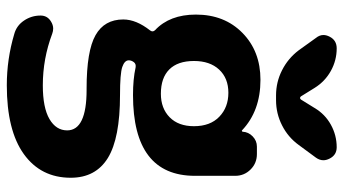

<svg xmlns="http://www.w3.org/2000/svg" viewBox="-248 -578 1033 578"><g transform="rotate(90 269.0 -289.5)"><path d="M164.1 -356.4Q164.1 -307.6 189.5 -282.2Q214.8 -256.8 262.7 -256.8Q306.6 -256.8 333.5 -283.2Q360.4 -309.6 360.4 -356.4Q360.4 -405.3 332 -432.6Q303.7 -460 259.8 -460Q215.8 -460 189.9 -432.1Q164.1 -404.3 164.1 -356.4ZM515.6 14.6Q515.6 104.5 444.3 155.8Q373 207 237.3 207Q158.2 207 83 184.6Q57.6 177.7 42.5 155.3Q27.3 132.8 27.3 105.5Q27.3 85 44.9 74.2Q55.7 67.4 66.4 67.4Q74.2 67.4 82 70.3Q157.2 98.6 237.3 98.6Q304.7 98.6 338.9 78.6Q373 58.6 373 25.4Q373 -33.2 251 -33.2Q249 -33.2 247.1 -33.2Q133.8 -33.2 86.4 -60.1Q39.1 -86.9 39.1 -143.6Q39.1 -182.6 72.3 -224.6Q78.1 -232.4 71.3 -239.3Q24.4 -283.2 24.4 -362.3Q24.4 -448.2 79.6 -502.4Q134.8 -556.6 220.7 -556.6Q314.5 -556.6 373 -501Q374 -500 375.5 -501Q377 -502 377 -502.9Q377.9 -520.5 391.1 -533.2Q404.3 -545.9 421.9 -545.9H444.3Q471.7 -545.9 490.7 -526.9Q509.8 -507.8 509.8 -480.5V-359.4Q509.8 -172.9 266.6 -172.9Q218.8 -172.9 183.6 -180.7Q172.9 -182.6 167.5 -175.3Q162.1 -168 162.1 -160.2Q162.1 -147.5 182.1 -140.6Q202.1 -133.8 266.6 -133.8Q396.5 -133.8 456.1 -97.2Q515.6 -60.5 515.6 14.6ZM270.5 -678.7Q272.5 -675.8 275.4 -675.8Q278.3 -675.8 280.3 -678.7L305.7 -719.7Q324.2 -751 356 -768.6Q387.7 -786.1 423.8 -786.1Q447.3 -786.1 458 -764.6Q462.9 -754.9 462.9 -746.1Q462.9 -734.4 455.1 -723.6L417 -671.9Q393.6 -639.6 357.9 -621.6Q322.3 -603.5 282.2 -603.5H267.6Q227.5 -603.5 191.9 -621.6Q156.2 -639.6 131.8 -671.9L94.7 -723.6Q85.9 -734.4 85.9 -746.1Q85.9 -754.9 90.8 -764.6Q101.6 -786.1 126 -786.1Q162.1 -786.1 193.8 -768.6Q225.6 -751 245.1 -719.7Z"/></g></svg>

Font: Gen Jyuu GothicX Bold
Style: Bold
Weight: 700
Designer: Ryoko NISHIZUKA (kana &amp; ideographs); Paul D. Hunt (Latin, Greek &amp; Cyrillic); Wenlong ZHANG (bopomofo); Sandoll C
Version: Version 1.058.20140828